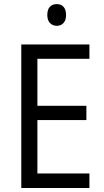

<svg xmlns="http://www.w3.org/2000/svg" viewBox="-20 -935 518 955"><path d="M424.8 0H85.9V-713.9H424.8V-642.6H166V-408.7H409.7V-337.9H166V-72.3H424.8ZM262.7 -914.6Q283.7 -914.6 296.1 -900.9Q308.6 -887.2 308.6 -860.4Q308.6 -834.5 295.9 -820.6Q283.2 -806.6 262.7 -806.6Q241.7 -806.6 228.5 -820.6Q215.3 -834.5 215.3 -860.4Q215.3 -887.7 228 -901.1Q240.7 -914.6 262.7 -914.6Z"/></svg>

Font: Open Sans SemiCondensed
Style: Regular
Weight: 400
Width: 4
Designer: Monotype Design Team
Foundry: Monotype Imaging Inc.
Version: Version 3.000